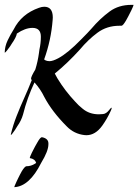

<svg xmlns="http://www.w3.org/2000/svg" viewBox="-42 -543 573 794"><path d="M315.4 16.1 307.1 15.6Q264.2 10.7 233.9 -20.5Q173.3 -81.1 141.1 -142.1Q125 -175.3 100.6 -202.1Q70.3 -138.2 53.2 -69.3Q45.9 -43.9 29.8 -21.5Q20.5 -4.9 8.8 9.8L6.8 12.2Q5.4 14.6 2.9 14.6V12.2Q12.2 -26.4 26.9 -63.7Q41.5 -101.1 58.1 -137.7Q74.7 -174.3 89.4 -211.9Q86.4 -214.8 86.4 -217.8Q86.4 -226.1 104 -255.4Q114.3 -288.6 119.1 -323.7L121.1 -338.4Q127 -364.7 127 -391.1Q127 -427.7 92.3 -427.7Q62.5 -427.7 27.8 -404.3Q25.4 -389.2 6.3 -361.8Q2.9 -356.9 0.5 -352.5Q-4.9 -344.2 -11.7 -335.9Q-20 -325.2 -22 -325.2Q-22.5 -325.2 -22.5 -325.7Q-22 -351.6 -10.5 -375.7Q1 -399.9 14.6 -421.4Q46.9 -485.4 119.1 -510.7Q130.9 -515.1 141.1 -515.1Q176.3 -515.1 176.3 -470.7L175.8 -461.4Q169.4 -377 140.6 -297.4L144 -294.4Q152.3 -290 162.6 -290Q176.3 -290 199.2 -302.2Q238.3 -323.2 293.5 -379.9Q322.3 -408.7 336.4 -424.8Q371.1 -465.8 411.6 -495.6Q448.7 -522.9 501.5 -522.9H510.3V-522.5Q510.3 -519.5 501.5 -501Q487.3 -472.2 479 -458Q466.3 -436.5 460.4 -436.5H451.7Q399.9 -436.5 361.1 -407.7Q322.3 -378.9 288.1 -337.9Q238.8 -283.2 184.6 -238.8Q188.5 -232.9 195.3 -219.2Q226.6 -167.5 268.6 -123Q282.7 -106.9 299.3 -93.8Q327.1 -70.3 366.7 -70.3Q371.1 -70.3 384 -71.3Q397 -72.3 409.7 -88.4Q417 -97.7 418.9 -97.7Q419.9 -97.7 419.9 -96.2Q419.9 -93.3 416 -84.5Q401.4 -52.2 380.9 -23.4Q352.5 16.1 315.4 16.1ZM17.1 231V230.5Q17.1 228.5 25.9 209Q30.3 200.2 33.4 193.4Q36.6 186.5 37.6 185.1Q38.6 183.6 40 180.2L47.9 165.5Q60.1 145.5 66.9 144.5Q86.4 144.5 103 133.8L107.4 130.9Q103 114.3 81.5 110.8L81.1 109.9Q81.1 106.9 89.8 88.4Q100.6 66.9 101.6 65.4Q102.5 64 104 61L112.3 46.4Q124.5 24.4 131.3 24.4Q157.2 29.3 158.2 48.8V53.7Q158.2 81.5 128.4 130.4Q79.6 228 17.1 231Z"/></svg>

Font: Terrible Cursive
Style: Regular
Weight: 400
Designer: GGBotNet
Foundry: GGBotNet
Version: 1.00